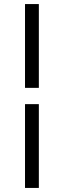

<svg xmlns="http://www.w3.org/2000/svg" viewBox="-20 -720 314 944"><path d="M103 -288V-700H171V-288ZM103 204V-208H171V204Z"/></svg>

Font: Red Hat Display Variable
Style: Regular
Weight: 400
Designer: Pentagram, MCKL
Foundry: Pentagram, MCKL
Version: Version 1.021